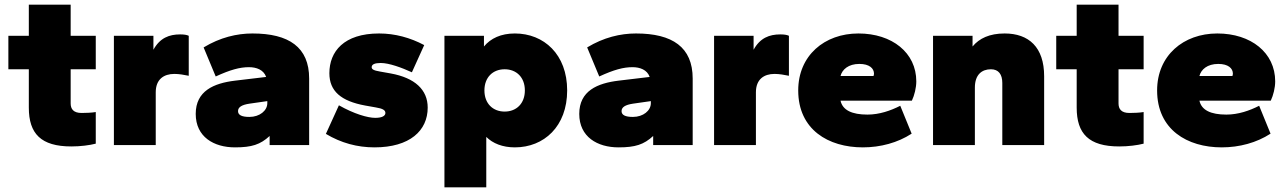

<svg xmlns="http://www.w3.org/2000/svg" viewBox="-20 -624 5532 826"><path d="M287 6C326 6 365 1 392 -6V-142C376 -139 348 -138 331 -138C296 -138 284 -155 284 -179V-326H392V-470H284V-604H104V-470H16V-326H104V-161C104 -49 156 6 287 6Z M650 0V-227C650 -283 685 -306 730 -306C751 -306 772 -302 792 -298V-470C784 -474 772 -476 755 -476C708 -476 668 -461 640 -410V-470H470V0Z M991 10C1063 10 1100 -2 1140 -39V0H1310V-286C1310 -421 1223 -480 1066 -480C999 -480 927 -463 856 -420L908 -295C971 -324 1012 -335 1051 -335C1083 -335 1114 -324 1125 -293L991 -277C900 -266 822 -233 822 -134C822 -35 900 10 991 10ZM1053 -121C1020 -121 1004 -129 1004 -146C1004 -163 1020 -173 1053 -178L1130 -189V-180C1130 -148 1097 -121 1053 -121Z M1591 10C1743 10 1820 -62 1820 -161C1820 -238 1765 -289 1661 -308L1616 -316C1585 -321 1579 -327 1579 -335C1579 -347 1592 -353 1618 -353C1654 -353 1708 -333 1752 -313L1805 -430C1745 -462 1679 -480 1611 -480C1459 -480 1397 -402 1397 -309C1397 -232 1447 -189 1551 -170L1596 -162C1627 -157 1638 -150 1638 -138C1638 -126 1625 -117 1594 -117C1562 -117 1503 -134 1438 -171L1382 -48C1447 -9 1517 10 1591 10Z M2195 10C2320 10 2420 -80 2420 -235C2420 -390 2320 -480 2195 -480C2135 -480 2091 -459 2062 -424V-470H1892V182H2072V-35C2100 -7 2142 10 2195 10ZM2151 -144C2100 -144 2064 -179 2064 -235C2064 -291 2100 -326 2151 -326C2202 -326 2238 -291 2238 -235C2238 -179 2202 -144 2151 -144Z M2641 10C2713 10 2750 -2 2790 -39V0H2960V-286C2960 -421 2873 -480 2716 -480C2649 -480 2577 -463 2506 -420L2558 -295C2621 -324 2662 -335 2701 -335C2733 -335 2764 -324 2775 -293L2641 -277C2550 -266 2472 -233 2472 -134C2472 -35 2550 10 2641 10ZM2703 -121C2670 -121 2654 -129 2654 -146C2654 -163 2670 -173 2703 -178L2780 -189V-180C2780 -148 2747 -121 2703 -121Z M3232 0V-227C3232 -283 3267 -306 3312 -306C3333 -306 3354 -302 3374 -298V-470C3366 -474 3354 -476 3337 -476C3290 -476 3250 -461 3222 -410V-470H3052V0Z M3692 10C3768 10 3842 -10 3902 -49L3853 -169C3812 -148 3763 -131 3712 -131C3645 -131 3605 -150 3596 -191H3903C3914 -214 3922 -247 3922 -274C3922 -397 3818 -480 3673 -480C3527 -480 3414 -385 3414 -235C3414 -66 3544 10 3692 10ZM3677 -349C3720 -349 3740 -330 3740 -307C3740 -304 3739 -301 3738 -297H3596C3603 -325 3630 -349 3677 -349Z M4472 0V-296C4472 -421 4406 -480 4302 -480C4237 -480 4193 -459 4164 -424V-470H3994V0H4174V-247C4174 -303 4204 -326 4243 -326C4276 -326 4292 -304 4292 -267V0Z M4795 6C4834 6 4873 1 4900 -6V-142C4884 -139 4856 -138 4839 -138C4804 -138 4792 -155 4792 -179V-326H4900V-470H4792V-604H4612V-470H4524V-326H4612V-161C4612 -49 4664 6 4795 6Z M5236 10C5312 10 5386 -10 5446 -49L5397 -169C5356 -148 5307 -131 5256 -131C5189 -131 5149 -150 5140 -191H5447C5458 -214 5466 -247 5466 -274C5466 -397 5362 -480 5217 -480C5071 -480 4958 -385 4958 -235C4958 -66 5088 10 5236 10ZM5221 -349C5264 -349 5284 -330 5284 -307C5284 -304 5283 -301 5282 -297H5140C5147 -325 5174 -349 5221 -349Z"/></svg>

Font: Gantari Black
Style: Regular
Weight: 900
Designer: Anugrah Pasau
Foundry: Lafontype
Version: Version 1.000